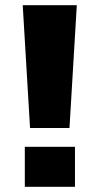

<svg xmlns="http://www.w3.org/2000/svg" viewBox="-20 -715 382 735"><path d="M246 -225H95L67 -695H274ZM267 0H75V-153H267Z"/></svg>

Font: Geostar Fill
Style: Regular
Weight: 400
Designer: Joe Prince
Foundry: Joe Prince
Version: Version 1.002